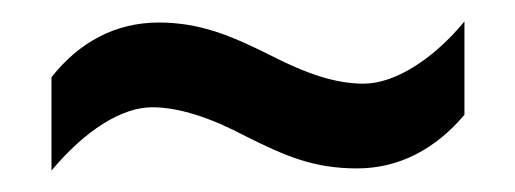

<svg xmlns="http://www.w3.org/2000/svg" viewBox="-20 -442 480 179"><path d="M209 -315C247 -296 273 -285 313 -285C352 -285 386 -303 413 -335V-422C385 -388 349 -364 319 -364C293 -364 266 -373 231 -391C195 -409 166 -421 128 -421C88 -421 54 -403 28 -370V-283C59 -320 93 -342 122 -342C147 -342 177 -332 209 -315Z"/></svg>

Font: Noto Sans Gujarati ExtraCondensed Medium
Style: Regular
Weight: 500
Width: 2
Designer: Jelle Bosma - Monotype Design Team, Universal Thirst
Foundry: Monotype Imaging Inc.
Version: Version 2.106